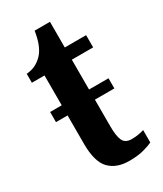

<svg xmlns="http://www.w3.org/2000/svg" viewBox="-172 -727 681 803"><g transform="rotate(-30 168.5 -325.0)"><path d="M207 10Q146 10 112 -25Q78 -60 78 -147V-284H22V-333H78V-477H17V-520Q48 -523 68 -535.5Q88 -548 100 -563Q112 -578 121 -600.5Q130 -623 136 -660H210V-536H313V-477H210V-333H304V-284H210V-155Q210 -107 220.5 -85.5Q231 -64 261 -64Q293 -64 321 -73V-13Q307 -6 278 2Q249 10 207 10Z"/></g></svg>

Font: Noto Serif ExtraCondensed
Style: Bold
Weight: 700
Width: 2
Designer: Monotype Design Team
Foundry: Monotype Imaging Inc.
Version: Version 2.014; ttfautohint (v1.8.4.7-5d5b)